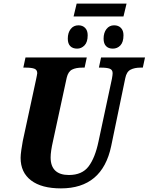

<svg xmlns="http://www.w3.org/2000/svg" viewBox="-20 -1032 822 1062"><path d="M94 -159Q94 -175 98 -203Q102 -231 106 -252L179 -590Q181 -601 183.5 -612Q186 -623 186 -627Q186 -646 170 -652Q154 -658 121 -658H109L121 -714H460L448 -658H436Q400 -658 378.5 -647Q357 -636 349 -602L273 -251Q260 -194 260 -161Q260 -113 285.5 -88.5Q311 -64 361 -64Q434 -64 470 -111.5Q506 -159 525 -250L599 -596Q603 -618 603 -627Q603 -646 587 -652Q571 -658 538 -658H527L539 -714H782L770 -658H758Q724 -658 702 -646.5Q680 -635 673 -600L595 -224Q546 10 317 10Q210 10 152 -34Q94 -78 94 -159ZM404 -1012H680L663 -941H387ZM355 -818Q355 -851 371 -871.5Q387 -892 414 -892Q437 -892 451 -877.5Q465 -863 465 -837Q465 -799 447.5 -781Q430 -763 407 -763Q382 -763 368.5 -777Q355 -791 355 -818ZM553 -818Q553 -851 569 -871.5Q585 -892 611 -892Q635 -892 649 -877.5Q663 -863 663 -837Q663 -799 646 -781Q629 -763 604 -763Q580 -763 566.5 -777Q553 -791 553 -818Z"/></svg>

Font: Noto Serif NarrowExtraBold
Style: Italic
Weight: 800
Width: 4
Italic angle: -12°
Designer: Monotype Design Team
Foundry: Monotype Imaging Inc.
Version: Version 1.001